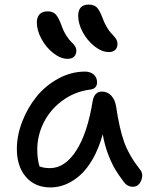

<svg xmlns="http://www.w3.org/2000/svg" viewBox="-20 -840 662 845"><path d="M460 -610.8Q428.2 -610.8 396 -636.2Q363.8 -661.6 344 -698.7Q324.2 -735.8 324.2 -770Q324.2 -819.8 370.1 -819.8Q392.6 -819.8 405.3 -808.1Q418 -796.4 431.2 -761.2Q439 -739.7 448.7 -722.9Q458.5 -706.1 466.6 -697Q474.6 -688 481.7 -680.4Q488.8 -672.9 492.9 -664.8Q497.1 -656.7 497.1 -647Q497.1 -630.4 487.3 -620.6Q477.5 -610.8 460 -610.8ZM277.8 -581.1Q246.6 -581.1 214.4 -606.4Q182.1 -631.8 162.1 -669.4Q142.1 -707 142.1 -741.2Q142.1 -763.7 154.1 -776.9Q166 -790 189.9 -790Q211.4 -790 224.1 -777.8Q236.8 -765.6 250 -730Q259.3 -703.1 271.7 -683.6Q284.2 -664.1 293.5 -655.8Q302.7 -647.5 309.3 -637.9Q315.9 -628.4 315.9 -617.2Q315.9 -600.6 306.2 -590.8Q296.4 -581.1 277.8 -581.1ZM202.1 -15.1Q134.3 -15.1 94.2 -61.3Q54.2 -107.4 54.2 -184.1Q54.2 -244.1 77.9 -305.2Q101.6 -366.2 140.9 -414.8Q180.2 -463.4 236.6 -494.1Q293 -524.9 354 -524.9Q377 -524.9 392.1 -512.2Q407.2 -499.5 407.2 -477.1Q407.2 -463.9 399.4 -455.6Q391.6 -447.3 377 -445.8Q308.6 -437 254.6 -397.2Q200.7 -357.4 172.4 -300.5Q144 -243.7 144 -181.2Q144 -140.1 153.8 -107.9Q171.4 -100.1 200.2 -100.1Q265.6 -100.1 315.4 -177Q365.2 -253.9 388.2 -397Q396 -437 429.2 -437Q453.1 -437 470 -418.7Q486.8 -400.4 491.2 -370.1Q505.4 -274.4 526.1 -215.8Q546.9 -157.2 595.2 -95.2Q612.8 -75.2 601.8 -46.6Q590.8 -18.1 564.9 -18.1Q540.5 -18.1 524.9 -39.1Q501 -71.3 486.6 -95.2Q472.2 -119.1 456.5 -159.4Q440.9 -199.7 432.1 -249Q415 -187 388.4 -140.6Q361.8 -94.2 331.1 -67.6Q300.3 -41 268.1 -28.1Q235.8 -15.1 202.1 -15.1Z"/></svg>

Font: Shantell Sans Bouncy
Style: Regular
Weight: 400
Designer: Stephen Nixon, Anya Danilova, Shantell Martin
Foundry: Arrow Type
Version: Version 1.006;[9816181b4]